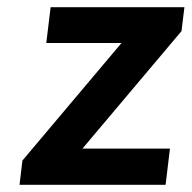

<svg xmlns="http://www.w3.org/2000/svg" viewBox="-20 -511 530 531"><path d="M438 0 450 -100H208L482 -425L490 -491H120L108 -392H316L42 -67L34 0Z"/></svg>

Font: Falling Sky
Style: MedObl
Weight: 500
Designer: Paul D. Hunt
Foundry: Adobe Systems Incorporated
Version: Version 1.02